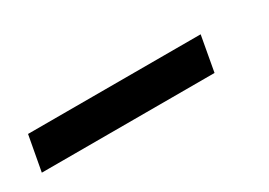

<svg xmlns="http://www.w3.org/2000/svg" viewBox="-16 -401 452 323"><g transform="rotate(-30 209.5 -239.0)"><path d="M10.9 -205.3H346.4L358.7 -273.3H23.4Z"/></g></svg>

Font: Anybody Thin
Style: Italic
Weight: 100
Italic angle: -10°
Designer: Tyler Finck
Foundry: Etcetera Type Company
Version: Version 1.114;gftools[0.9.25]